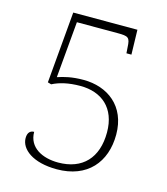

<svg xmlns="http://www.w3.org/2000/svg" viewBox="-109 -798 776 893"><g transform="rotate(15 279.5 -352.0)"><path d="M247 10C394 10 473 -84 473 -217C473 -355 376 -424 261 -424C204 -424 167 -414 137 -404L161 -675H356C409 -675 417 -671 419 -623L421 -595H445L442 -714H133L103 -370L120 -365C153 -382 196 -393 254 -393C356 -393 429 -334 429 -216C429 -93 362 -22 245 -22C170 -22 101 -55 101 -131C84 -131 70 -121 70 -93C70 -40 131 10 247 10Z"/></g></svg>

Font: Noto Serif Devanagari ExtraLight
Style: Regular
Weight: 200
Designer: Universal Thirst, Indian Type Foundry and the Monotype Design Team
Foundry: Monotype Imaging Inc.
Version: Version 2.004